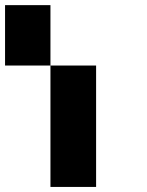

<svg xmlns="http://www.w3.org/2000/svg" viewBox="-20 -740 580 760"><path d="M179.7 -719.7Q179.7 -660.2 179.7 -480.5Q224.6 -480.5 360.4 -480.5Q360.4 -360.4 360.4 0Q315.4 0 179.7 0Q179.7 -120.1 179.7 -480.5Q134.8 -480.5 0 -480.5Q0 -540 0 -719.7Q44.9 -719.7 179.7 -719.7Z"/></svg>

Font: RevK
Style: Book
Weight: 400
Designer: RevK
Foundry: RevK
Version: Version 1.0